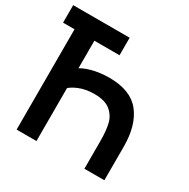

<svg xmlns="http://www.w3.org/2000/svg" viewBox="-162 -868 1000 1016"><g transform="rotate(30 338.0 -360.0)"><path d="M0 -613V-720H345V-613ZM191.2 -720V-400L171.8 -431.2Q201.1 -455.7 251.3 -469.4Q301.6 -483.2 359.2 -483.2Q489 -483.2 547.6 -409.5Q606.2 -335.9 606.2 -205.2V0H484.2V-168Q484.2 -231.2 474.4 -272.5Q464.7 -313.8 431.8 -341.5Q398.8 -369.2 333.3 -369.2Q279.2 -369.2 237.3 -351.2Q195.4 -333.2 176 -308.2L191.2 -368.7V0H70V-720Z"/></g></svg>

Font: Hauora
Style: Regular
Weight: 400
Designer: Wayne Shih
Foundry: WCYS
Version: Version 1.001